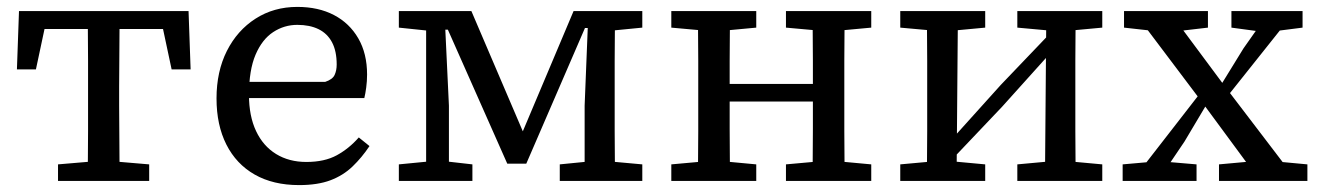

<svg xmlns="http://www.w3.org/2000/svg" viewBox="-20 -524 3823 556"><path d="M29 -323 35 -492H526L532 -323H477L444 -478L489 -440H71L117 -478L84 -323ZM148 0V-48L266 -58H294L412 -48V0ZM234 0Q234 -31 234.5 -68Q235 -105 235 -144.5Q235 -184 235 -218V-274Q235 -309 235 -348Q235 -387 234.5 -424.5Q234 -462 234 -492H327Q326 -462 326 -424.5Q326 -387 325.5 -348Q325 -309 325 -274V-218Q325 -184 325.5 -144.5Q326 -105 326 -68Q326 -31 327 0Z M846 12Q771 12 717.5 -18.5Q664 -49 635.5 -105.5Q607 -162 607 -239Q607 -317 637 -376.5Q667 -436 720 -470Q773 -504 841 -504Q902 -504 947 -480.5Q992 -457 1017.5 -413Q1043 -369 1043 -308Q1043 -289 1040.5 -270.5Q1038 -252 1035 -240H660V-287H922Q943 -294 949 -307Q955 -320 955 -337Q955 -376 941.5 -401.5Q928 -427 902.5 -439.5Q877 -452 841 -452Q803 -452 771 -431Q739 -410 720 -365.5Q701 -321 701 -249Q701 -188 721.5 -144.5Q742 -101 779.5 -78Q817 -55 867 -55Q920 -55 955.5 -74.5Q991 -94 1019 -126L1050 -101Q1028 -68 1001 -42Q974 -16 937 -2Q900 12 846 12Z M1449 -50 1277 -438H1244V-492H1345L1496 -139H1492L1641 -492H1707V-443H1674L1504 -50ZM1673 0V-218L1684 -492H1761Q1761 -462 1760.5 -424.5Q1760 -387 1760 -348Q1760 -309 1760 -274V-218Q1760 -184 1760 -144.5Q1760 -105 1760.5 -68Q1761 -31 1761 0ZM1135 0V-48L1238 -58H1260L1348 -48V0ZM1601 0V-48L1702 -58H1730L1840 -48V0ZM1135 -444V-492H1248V-434H1231ZM1214 0V-492H1267L1280 -218V0ZM1719 -434V-492H1840V-444L1738 -434Z M2001 0Q2001 -31 2001.5 -68Q2002 -105 2002 -144.5Q2002 -184 2002 -218V-274Q2002 -309 2002 -348Q2002 -387 2001.5 -424.5Q2001 -462 2001 -492H2094Q2094 -462 2093.5 -424.5Q2093 -387 2093 -348Q2093 -309 2093 -274V-238Q2093 -194 2093 -150.5Q2093 -107 2093.5 -69Q2094 -31 2094 0ZM2333 0Q2333 -31 2333.5 -69Q2334 -107 2334 -150.5Q2334 -194 2334 -238V-274Q2334 -309 2334 -348Q2334 -387 2333.5 -424.5Q2333 -462 2333 -492H2426Q2426 -462 2425.5 -424.5Q2425 -387 2425 -348Q2425 -309 2425 -274V-218Q2425 -184 2425 -144.5Q2425 -105 2425.5 -68Q2426 -31 2426 0ZM1924 0V-48L2035 -58H2063L2170 -48V0ZM1924 -444V-492H2170V-444L2063 -434H2035ZM2256 0V-48L2367 -58H2395L2503 -48V0ZM2256 -444V-492H2503V-444L2395 -434H2367ZM2063 -230V-281H2363V-230Z M2587 0V-48L2697 -58H2725L2833 -48V0ZM2926 0V-48L3035 -58H3063L3172 -48V0ZM2664 0Q2664 -31 2664.5 -68Q2665 -105 2665 -144.5Q2665 -184 2665 -218V-274Q2665 -309 2665 -348Q2665 -387 2664.5 -424.5Q2664 -462 2664 -492H2754L2750 0ZM2731 -56 2709 -107H2724L2878 -278L3031 -438L3049 -384H3034L2882 -215ZM3006 0 3010 -492H3095Q3095 -462 3094.5 -424.5Q3094 -387 3094 -348Q3094 -309 3094 -274V-218Q3094 -184 3094 -144.5Q3094 -105 3094.5 -68Q3095 -31 3095 0ZM2587 -444V-492H2833V-444L2726 -434H2698ZM2926 -444V-492H3172V-444L3064 -434H3036Z M3231 0V-48L3322 -56H3351L3445 -48V0ZM3258 0 3470 -273 3505 -235H3482L3410 -114L3333 0ZM3510 0V-48L3620 -58H3659L3766 -48V0ZM3520 -227 3487 -267H3509L3581 -384L3657 -492H3731ZM3629 0 3461 -228 3262 -492H3365L3527 -274L3736 0ZM3235 -444V-492H3478V-444L3375 -432H3343ZM3546 -444V-492H3752V-444L3658 -432H3635Z"/></svg>

Font: Source Serif 4
Style: Regular
Weight: 400
Designer: Frank Grießhammer
Foundry: Adobe Systems Incorporated
Version: Version 4.004;hotconv 1.0.116;makeotfexe 2.5.65601